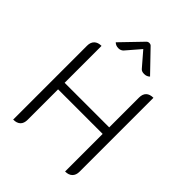

<svg xmlns="http://www.w3.org/2000/svg" viewBox="-262 -1064 1203 1203"><g transform="rotate(45 339.5 -462.5)"><path d="M77 -646Q77 -676 94 -692.5Q111 -709 142 -709V-382H537V-646Q537 -677 553.5 -693Q570 -709 602 -709V-54Q602 -24 585 -7.5Q568 9 537 9V-324H142V-54Q142 -23 125.5 -7Q109 9 77 9ZM227 -773Q204 -773 189 -788L321 -925Q329 -934 341 -934Q354 -934 361 -925L493 -788Q478 -773 455 -773Q432 -773 422 -786L341 -880L260 -786Q247 -773 227 -773Z"/></g></svg>

Font: K2D ExtraLight
Style: Regular
Weight: 275
Designer: Katatrad Aksorn Co.,Ltd.
Foundry: Cadson Demak Co.,Ltd.
Version: Version 1.000; ttfautohint (v1.6)